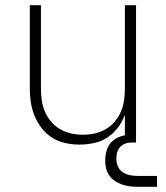

<svg xmlns="http://www.w3.org/2000/svg" viewBox="-20 -550 640 741"><path d="M287 8Q259 8 232 2Q205 -4 181.5 -18.5Q158 -33 141 -55Q124 -77 113.5 -102.5Q103 -128 99 -155Q95 -182 95 -210V-530H138V-210Q138 -187 141 -164Q144 -141 153 -120Q162 -99 177 -81Q192 -63 212 -51.5Q232 -40 254.5 -35Q277 -30 300 -30Q323 -30 345.5 -35Q368 -40 388 -51.5Q408 -63 423 -81Q438 -99 447 -120Q456 -141 459 -164Q462 -187 462 -210V-530H505V0H462V-107Q452 -80 435 -57.5Q418 -35 394.5 -19.5Q371 -4 343 2Q315 8 287 8ZM586 171H511Q496 171 480.5 169Q465 167 450.5 162Q436 157 423.5 148.5Q411 140 402 127.5Q393 115 389.5 100Q386 85 386 69Q386 49 392 29.5Q398 10 412.5 -4Q427 -18 446.5 -24Q466 -30 486 -30V0Q474 0 462.5 4.5Q451 9 443 18Q435 27 432 39Q429 51 429 63Q429 78 435 92Q441 106 453.5 114.5Q466 123 481 126Q496 129 511 129H586Z"/></svg>

Font: Iosevka Curly XLtEx
Style: Regular
Weight: 200
Width: 7
Monospace: yes
Designer: Belleve Invis
Foundry: Belleve Invis
Version: Version 11.1.0; ttfautohint (v1.8.3)